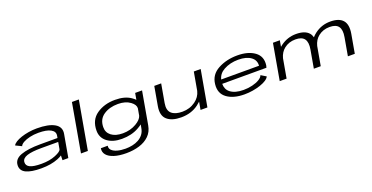

<svg xmlns="http://www.w3.org/2000/svg" viewBox="-31 -1739 5671 2927"><g transform="rotate(-20 2805.0 -276.0)"><path d="M700.5 0 703 -76Q674.5 -57 631.5 -39.5Q516 7 356.5 7Q194 7 111.2 -32.8Q28.5 -72.5 31 -160Q34 -259.5 149.2 -301.8Q264.5 -344 464 -344H744.5L750.5 -378.5Q762.5 -444.5 695.8 -481.5Q629 -518.5 496.5 -518.5Q421.5 -518.5 356.8 -503.5Q292 -488.5 248.8 -464Q205.5 -439.5 195.5 -411L98.5 -458Q110.5 -484 148.5 -507.8Q186.5 -531.5 242 -550Q297.5 -568.5 363 -579.2Q428.5 -590 495.5 -590Q687 -590 783.2 -533.8Q879.5 -477.5 860.5 -369L795 0ZM714.5 -172 734 -284H457Q306.5 -284 227.5 -258Q148.5 -232 144 -172Q139.5 -113.5 197.2 -85.5Q255 -57.5 383.5 -57.5Q515.5 -57.5 611.8 -97.2Q708 -137 714 -172Z M1000.5 0 1139 -785H1251L1112 0Z M1655 233Q1539.5 233 1458.8 207.5Q1378 182 1339.8 136.2Q1301.5 90.5 1312 28.5H1423.5Q1416 70.5 1445.8 100.8Q1475.5 131 1533 147.5Q1590.5 164 1667 164Q1723.5 164 1778.2 152.5Q1833 141 1878.8 115.8Q1924.5 90.5 1956 49.8Q1987.5 9 1997.5 -49.5L2007.5 -104.5Q1980.5 -84 1941.5 -62Q1824.5 5 1665.5 5Q1519.5 5 1430.5 -62.2Q1341.5 -129.5 1341.5 -244Q1341.5 -418 1466 -504.5Q1590.5 -591 1765.5 -591Q1923.5 -591 2019.5 -524Q2052.5 -501 2073.5 -479.5L2092 -585H2204L2110 -52.5Q2092.5 47.5 2028.2 110.5Q1964 173.5 1867 203.2Q1770 233 1655 233ZM2051 -352Q2053 -410 1984 -460Q1907.5 -516.5 1786 -516.5Q1647 -516.5 1552.5 -452.2Q1458 -388 1456.5 -261Q1454.5 -174 1521.8 -122Q1589 -70 1707.5 -70Q1829 -70 1925.5 -126Q2013 -177 2030.5 -236.5Z M2940 0 2962.5 -126.5Q2939 -104 2909 -81.5Q2792 6 2627.5 6Q2476.5 6 2399.5 -62.2Q2322.5 -130.5 2348 -276.5L2402.5 -586H2514.5L2461.5 -285.5Q2441.5 -173 2498.8 -121Q2556 -69 2673.5 -69Q2793 -69 2884.5 -135Q2968.5 -195.5 2991.5 -290L3044 -586H3155.5L3051.5 0Z M3654 6.5Q3475.5 6.5 3371 -69.8Q3266.5 -146 3283 -293.5Q3299 -443 3436 -516.5Q3573 -590 3748.5 -590Q3924 -590 4028.2 -514.2Q4132.5 -438.5 4113.5 -297Q4109.5 -273.5 4104 -261H3386.5Q3386.5 -170 3450 -120.5Q3525 -62 3663 -62Q3739 -62 3807 -78.8Q3875 -95.5 3921.5 -123.8Q3968 -152 3979 -186.5L4063 -135.5Q4050.5 -106 4010.5 -80.2Q3970.5 -54.5 3912.8 -35Q3855 -15.5 3787.8 -4.5Q3720.5 6.5 3654 6.5ZM3394.5 -328.5H4008.5Q4015 -418 3945.5 -469Q3871.5 -523.5 3740.5 -523.5Q3606 -523.5 3503.5 -466.5Q3417 -419 3394.5 -328.5Z M4224.5 0 4327.5 -585H4439L4421.5 -484.5Q4435.5 -497 4451.5 -508.5Q4563.5 -590.5 4701.5 -590.5Q4845.5 -590.5 4907.5 -519.5Q4932.5 -491 4943 -450Q4970 -481 5005.5 -507.5Q5117.5 -590.5 5256 -590.5Q5399.5 -590.5 5460.5 -519.8Q5521.5 -449 5496.5 -305L5442.5 0H5330.5L5382 -292.5Q5402 -405 5362.5 -460.5Q5323 -516 5219 -516Q5112.5 -516 5035.5 -455Q4968.5 -402 4944.5 -308Q4944 -306.5 4944 -305L4890 0H4778L4829.5 -292.5Q4849.5 -405 4809.2 -460.5Q4769 -516 4665 -516Q4558 -516 4481 -455Q4415.5 -403 4391 -311.5L4336 0Z"/></g></svg>

Font: Anybody UltraExpanded Regular
Style: Italic
Weight: 400
Width: 9
Italic angle: -10°
Designer: Tyler Finck
Foundry: Etcetera Type Company
Version: Version 1.010; ttfautohint (v1.8.3) -l 8 -r 50 -G 200 -x 14 